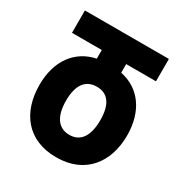

<svg xmlns="http://www.w3.org/2000/svg" viewBox="-168 -843 936 982"><g transform="rotate(30 300.0 -352.0)"><path d="M300 10C470 10 559 -109 559 -268C559 -411 487 -508 372 -531V-582H548V-714H52V-582H228V-531C112 -507 41 -411 41 -269C41 -108 128 10 300 10ZM301 -123C234 -123 199 -175 199 -267C199 -361 236 -407 301 -407C366 -407 401 -361 401 -267C401 -175 367 -123 301 -123Z"/></g></svg>

Font: Noto Sans Georgian ExtraCondensed ExtraBold
Style: Regular
Weight: 800
Width: 2
Designer: Monotype Design Team, Akaki Razmadze
Foundry: Google LLC
Version: Version 2.005